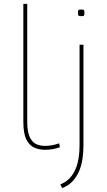

<svg xmlns="http://www.w3.org/2000/svg" viewBox="-20 -760 548 987"><path d="M120 -740V-134Q120 -82 133 -55Q146 -28 166.5 -19Q187 -10 211 -10Q230 -10 248.5 -13.5Q267 -17 284 -23L288 -3Q271 3 251.5 6.5Q232 10 211 10Q182 10 156.5 -1Q131 -12 115.5 -43Q100 -74 100 -134V-740ZM397 -677Q387 -677 384 -679.5Q381 -682 381 -694Q381 -706 383.5 -708.5Q386 -711 397 -711Q409 -711 411.5 -708.5Q414 -706 414 -694Q414 -682 411.5 -679.5Q409 -677 397 -677ZM409 -530V-14Q409 64 389 114Q369 164 331 191Q324 195 316 199.5Q308 204 300 207L290 188Q303 183 317 174Q352 150 370.5 104Q389 58 389 -14V-530Z"/></svg>

Font: Georama Extended Thin
Style: Regular
Weight: 100
Width: 7
Designer: Jean-Baptiste Levee
Foundry: Production Type
Version: Version 1.000